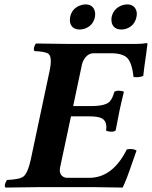

<svg xmlns="http://www.w3.org/2000/svg" viewBox="-20 -843 685 865"><path d="M390.6 -365.2Q454.6 -365.2 474.1 -385.3Q487.3 -399.9 495.1 -429.2Q505.4 -437.5 530.3 -432.6Q536.1 -431.2 538.1 -429.2Q523.4 -368.7 518.1 -342.8Q513.7 -322.8 501 -254.9Q490.7 -246.6 466.3 -251.5Q460.4 -252.9 458 -254.9Q464.8 -300.3 433.1 -312.5Q414.1 -318.8 380.9 -318.8H299.8L251 -89.8Q244.1 -56.6 268.1 -44.9Q274.4 -42 281.7 -42H382.8Q481 -42 543.5 -154.8Q547.9 -162.6 551.3 -169.9Q577.6 -175.3 595.2 -165Q589.4 -149.4 577.6 -114.7Q549.8 -32.7 532.7 2Q531.7 2 395 0H160.2Q159.2 0 4.4 2Q-2.4 -6.3 7.3 -25.4Q9.8 -29.8 11.7 -32.2Q69.8 -34.7 86.4 -48.3Q106 -65.9 118.2 -122.1L203.1 -522Q216.8 -585.9 198.2 -600.6Q184.1 -610.8 135.3 -612.8Q128.4 -621.1 137.7 -640.6Q140.1 -645 142.6 -647L295.9 -645H591.3Q618.7 -645 641.1 -648.9Q644 -647.5 644.5 -646Q644.5 -642.6 637.7 -594.2Q627.4 -523.4 625.5 -501Q605.5 -492.7 581.5 -496.1Q574.2 -566.4 548.3 -586.4Q526.4 -602.5 486.3 -603H401.4Q373.5 -603 356 -570.8Q351.6 -562 349.6 -554.2L309.6 -365.2ZM295.9 -766.1Q303.7 -803.7 339.4 -817.9Q351.6 -822.8 363.8 -823.2Q398.9 -823.2 407.2 -792.5Q410.2 -779.8 407.7 -766.1Q399.4 -728 363.3 -714.4Q351.6 -710.4 339.8 -710Q304.2 -710 295.9 -740.7Q293.5 -753.4 295.9 -766.1ZM482.9 -766.1Q490.7 -802.7 526.4 -817.9Q539.6 -822.8 551.8 -823.2Q587.4 -823.2 595.2 -791Q597.7 -778.8 594.7 -766.1Q586.4 -727.1 549.8 -713.9Q538.6 -710 527.8 -710Q491.7 -710 483.4 -740.7Q480.5 -753.4 482.9 -766.1Z"/></svg>

Font: Linux Libertine Slanted O
Style: Bold Slanted
Weight: 700
Designer: Philipp H. Poll
Foundry: Philipp H. Poll
Version: Version 5.0.0